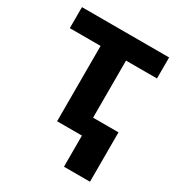

<svg xmlns="http://www.w3.org/2000/svg" viewBox="-173 -656 870 942"><g transform="rotate(30 262.5 -185.0)"><path d="M189.9 -426.8H15.6V-545.9H509.3V-426.8H334V-103.5H478V176.3H330.6V0H189.9Z"/></g></svg>

Font: Inter Tight Stencil
Style: Bold
Weight: 700
Designer: Rasmus Andersson
Foundry: rsms
Version: Version 3.004;Glyphs 3.1.2 (3151)